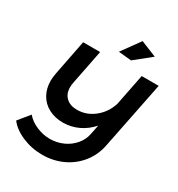

<svg xmlns="http://www.w3.org/2000/svg" viewBox="-231 -1058 1216 1312"><g transform="rotate(30 377.5 -402.0)"><path d="M507 -910 632 -859 504 -756 403 -766ZM755 -700 649 -171Q633 -88 583.5 -25.5Q534 37 460.5 71.5Q387 106 300 106Q216 106 141.5 74Q67 42 30 -8L102 -96Q132 -59 184.5 -36.5Q237 -14 290 -14Q346 -14 394.5 -36Q443 -58 476 -97Q509 -136 518 -184L533 -258Q490 -209 434 -182.5Q378 -156 315 -155Q249 -155 200 -181Q151 -207 124.5 -254Q98 -301 98 -362Q98 -387 105 -425L159 -700H293L239 -427Q235 -410 235 -389Q235 -338 266.5 -308.5Q298 -279 353 -279Q427 -279 487.5 -327.5Q548 -376 572 -453L621 -700Z"/></g></svg>

Font: TypoPRO Montserrat Alternates
Style: Italic
Weight: 500
Italic angle: -11.3°
Designer: Julieta Ulanovsky
Foundry: Julieta Ulanovsky
Version: Version 6.001